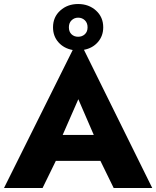

<svg xmlns="http://www.w3.org/2000/svg" viewBox="-22 -936 778 956"><path d="M290 -264H445L368 -442ZM242 -800Q242 -851 278 -883.5Q314 -916 367 -916Q420 -916 456 -883.5Q492 -851 492 -800Q492 -757 465.5 -726.5Q439 -696 396 -688L736 0H544L478 -135H256L190 0H-2L340 -687Q296 -695 269 -725.5Q242 -756 242 -800ZM367 -848Q348 -848 334.5 -835Q321 -822 321 -800Q321 -778 334 -765.5Q347 -753 367 -753Q387 -753 400.5 -765.5Q414 -778 414 -800Q414 -822 400.5 -835Q387 -848 367 -848Z"/></svg>

Font: renner_700bold
Style: Bold
Weight: 700
Version: Version 003.000 ; ttfautohint (v0.97) -l 8 -r 50 -G 200 -x 1